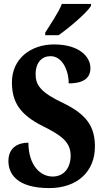

<svg xmlns="http://www.w3.org/2000/svg" viewBox="-20 -951 530 981"><path d="M211 -784V-771H279C335 -810 424 -886 445 -921V-931H296C279 -886 237 -827 211 -784ZM232 10C373 10 465 -73 465 -202C465 -302 425 -365 304 -424C186 -479 162 -518 162 -571C162 -632 194 -664 238 -664C298 -664 331 -592 331 -525C412 -525 442 -556 442 -603C442 -662 384 -724 256 -724C135 -724 41 -649 41 -531C41 -433 78 -367 198 -307C288 -262 341 -228 341 -156C341 -96 309 -49 249 -49C188 -49 126 -103 125 -222C73 -222 23 -198 23 -128C23 -65 64 10 232 10Z"/></svg>

Font: Noto Serif Thai ExtraCondensed ExtraBold
Style: Regular
Weight: 800
Width: 2
Designer: Monotype Design Team
Foundry: Monotype Imaging Inc.
Version: Version 2.002